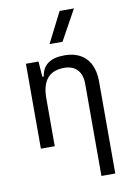

<svg xmlns="http://www.w3.org/2000/svg" viewBox="-107 -861 801 1153"><g transform="rotate(-10 293.0 -285.0)"><path d="M415.5 224.6H500V-336.9C500 -458 435.5 -527.3 322.3 -527.3C235.4 -527.3 188.5 -493.2 178.2 -423.8H169.4L162.6 -517.6H85.9V0H170.4V-291.5C170.4 -400.4 216.3 -453.6 307.6 -453.6C376 -453.6 415.5 -411.6 415.5 -337.4ZM246.1 -609.4H325.2L427.7 -794.9H340.3Z"/></g></svg>

Font: Cascadia Code SemiLight
Style: Regular
Weight: 350
Monospace: yes
Designer: Aaron Bell
Foundry: Saja Typeworks
Version: Version 2404.023